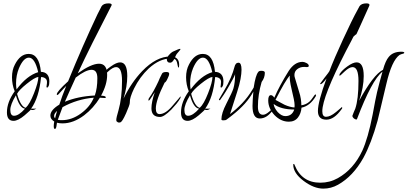

<svg xmlns="http://www.w3.org/2000/svg" viewBox="-20 -718 2412 1136"><path d="M60 -3Q21 -3 21 -53Q21 -114 67 -178Q51 -217 51 -261Q51 -304 68 -336Q100 -399 150 -399Q212 -399 222 -293Q247 -292 259.5 -277.5Q272 -263 272 -237Q272 -217 267.5 -208.5Q263 -200 259 -200Q255 -200 255 -204Q255 -209 256.5 -216Q258 -223 258 -233Q258 -247 248 -254.5Q238 -262 223 -262Q211 -140 164 -75H195Q182 -67 172 -67Q170 -67 166.5 -68Q163 -69 161 -69Q163 -68 126 -36Q87 -3 60 -3ZM78 -189Q139 -271 206 -291Q186 -377 151 -377Q119 -377 92 -314Q75 -272 75 -225Q75 -206 78 -189ZM132 -80Q156 -102 181 -166Q207 -232 207 -263Q185 -260 138 -222Q92 -185 81 -163Q102 -87 132 -80ZM63 -33Q91 -33 128 -75Q95 -79 74 -154Q41 -99 41 -68Q41 -33 63 -33Z M305 45Q298 45 298 28Q298 17 301 1Q278 -13 278 -34Q278 -67 331 -99Q339 -123 349 -151Q359 -179 372 -210Q363 -201 352 -189Q341 -177 327 -161Q322 -156 319 -156Q316 -156 316 -160Q316 -176 383 -237Q426 -343 469.5 -442Q513 -541 557 -634Q561 -642 567 -653.5Q573 -665 581 -681Q592 -698 622 -698Q641 -698 641 -689Q641 -688 639 -684Q578 -566 528 -466Q478 -366 440 -284Q520 -341 566 -341Q614 -341 614 -275Q614 -218 578 -152Q606 -151 606 -142Q606 -138 600 -138Q595 -138 585 -139Q575 -140 571 -140Q533 -78 478 -36Q414 12 350 12Q330 12 317 8L314 29Q311 45 305 45ZM364 -116Q441 -148 541 -153Q556 -195 556 -255Q556 -305 522 -305Q487 -305 428 -259Q409 -218 393 -182Q377 -146 364 -116ZM346 -7Q404 -7 458 -46Q513 -86 535 -140Q437 -132 350 -84L322 -9Q327 -8 333 -7.5Q339 -7 346 -7ZM306 -18Q308 -28 311 -38.5Q314 -49 318 -62Q300 -46 300 -31Q300 -24 306 -18Z M683 7Q677 7 669 -1Q668 -3 668 -8Q668 -22 681 -65Q702 -139 702 -239Q702 -321 667 -321Q648 -321 620 -295Q594 -270 592 -270Q589 -270 589 -274Q589 -275 591 -281Q603 -303 636 -325Q669 -349 691 -349Q733 -349 733 -268Q733 -207 711 -135Q757 -230 821 -297Q905 -384 989 -384Q1040 -384 1040 -334Q1040 -318 1036 -318Q1034 -318 1032 -327Q1028 -353 1021 -362.5Q1014 -372 990 -372Q925 -372 860 -313Q807 -263 773 -194Q747 -140 748 -113V-110Q748 -98 726 -48Q702 6 691 6Q688 6 687 7Z M987 -347Q967 -347 967 -368Q967 -378 979.5 -392.5Q992 -407 1002 -412Q1038 -429 1045 -429Q1048 -429 1048 -427Q1048 -424 1025 -398Q1023 -396 1010 -367Q999 -347 987 -347ZM927 -26Q876 -26 876 -77Q876 -115 896 -173L878 -145Q865 -123 860 -123Q858 -123 858 -126Q858 -134 864 -141Q888 -174 917 -236Q920 -244 925.5 -256Q931 -268 939 -283Q944 -292 964 -292Q981 -292 981 -282Q981 -271 971 -252Q962 -232 954 -229Q902 -125 902 -76Q902 -43 924 -43Q960 -43 1003 -95Q1048 -147 1047 -147Q1049 -147 1049 -144Q1049 -143 1047 -137Q1038 -121 1024.5 -104.5Q1011 -88 994 -70Q950 -26 927 -26Z M1090 -3Q1051 -3 1051 -53Q1051 -114 1097 -178Q1081 -217 1081 -261Q1081 -304 1098 -336Q1130 -399 1180 -399Q1242 -399 1252 -293Q1277 -292 1289.5 -277.5Q1302 -263 1302 -237Q1302 -217 1297.5 -208.5Q1293 -200 1289 -200Q1285 -200 1285 -204Q1285 -209 1286.5 -216Q1288 -223 1288 -233Q1288 -247 1278 -254.5Q1268 -262 1253 -262Q1241 -140 1194 -75H1225Q1212 -67 1202 -67Q1200 -67 1196.5 -68Q1193 -69 1191 -69Q1193 -68 1156 -36Q1117 -3 1090 -3ZM1108 -189Q1169 -271 1236 -291Q1216 -377 1181 -377Q1149 -377 1122 -314Q1105 -272 1105 -225Q1105 -206 1108 -189ZM1162 -80Q1186 -102 1211 -166Q1237 -232 1237 -263Q1215 -260 1168 -222Q1122 -185 1111 -163Q1132 -87 1162 -80ZM1093 -33Q1121 -33 1158 -75Q1125 -79 1104 -154Q1071 -99 1071 -68Q1071 -33 1093 -33Z M1301 -6Q1290 -6 1290 -12Q1290 -48 1319 -104Q1355 -174 1361 -195Q1371 -229 1371 -279Q1368 -269 1358 -250Q1348 -231 1331 -202Q1315 -174 1302.5 -155.5Q1290 -137 1282 -126Q1282 -125 1280 -125Q1275 -125 1275 -129L1305 -180Q1330 -222 1345 -257.5Q1360 -293 1367 -321Q1373 -347 1391 -347Q1409 -347 1409 -305Q1409 -283 1403 -250Q1397 -217 1383 -174L1341 -43Q1378 -71 1412.5 -107Q1447 -143 1475 -190L1481 -200Q1492 -273 1508 -292Q1512 -299 1526 -299Q1547 -299 1547 -288Q1547 -258 1528 -233Q1506 -158 1506 -87Q1506 -39 1536 -39Q1551 -39 1571 -56Q1591 -73 1590 -73Q1593 -73 1593 -67V-65Q1559 -17 1517 -17Q1474 -17 1474 -91Q1474 -109 1475.5 -130Q1477 -151 1479 -176Q1441 -104 1354 -36Q1349 -32 1340 -25Q1331 -18 1320 -10Q1315 -6 1301 -6Z M1689 2Q1642 2 1604 -37Q1567 -77 1567 -124Q1567 -155 1583 -155Q1593 -155 1603 -140Q1633 -210 1688 -298Q1723 -352 1770 -352Q1780 -352 1793.5 -345Q1807 -338 1807 -328Q1807 -321 1794 -321Q1793 -321 1791 -321Q1789 -321 1786 -322H1778Q1756 -322 1739 -309Q1722 -296 1722 -274Q1722 -266 1725 -257L1749 -177Q1757 -153 1760 -132.5Q1763 -112 1763 -95Q1790 -99 1809 -115Q1821 -125 1841 -155Q1844 -159 1847 -159Q1850 -159 1850 -155Q1850 -154 1848 -148Q1814 -91 1764 -81Q1761 -46 1743 -23Q1724 2 1689 2ZM1722 -82Q1723 -86 1723 -89Q1723 -92 1723 -96Q1723 -109 1718.5 -131.5Q1714 -154 1706 -187Q1691 -250 1695 -271Q1669 -244 1610 -127Q1629 -117 1642.5 -109.5Q1656 -102 1664 -98Q1680 -91 1694.5 -87Q1709 -83 1722 -82ZM1668 -31Q1708 -31 1721 -70Q1641 -70 1599 -103Q1601 -81 1623 -55Q1646 -31 1668 -31Z M1911 -10Q1861 -10 1861 -61Q1861 -116 1912 -254Q1887 -220 1877 -220Q1874 -220 1874 -223Q1874 -224 1900 -258Q1913 -275 1920.5 -284.5Q1928 -294 1929 -297Q1934 -311 1943 -333Q1952 -355 1964 -383Q1986 -433 2009 -483.5Q2032 -534 2057 -585Q2065 -602 2077.5 -626Q2090 -650 2107 -681Q2118 -698 2148 -698Q2166 -698 2166 -689Q2166 -686 2165 -684L2111 -564L2089 -516Q2082 -512 2071 -501Q2071 -501 2060.5 -480Q2050 -459 2028 -418Q1887 -144 1887 -60Q1887 -27 1909 -27Q1934 -27 1968 -55Q2003 -84 2001 -84Q2005 -84 2005 -80Q2005 -76 2001 -72Q1957 -10 1911 -10Z M1893 398Q1837 398 1776 352Q1715 306 1715 256Q1715 252 1718 252Q1722 252 1723 258Q1765 363 1875 363Q1931 363 1979 336Q2072 284 2124 173Q2140 138 2155.5 84.5Q2171 31 2185 -41Q2191 -73 2200 -121Q2209 -169 2226 -232L2243 -294Q2180 -245 2092 -13Q2092 -11 2088 -11Q2081 -11 2073 -18Q2065 -25 2065 -33Q2065 -33 2073 -54Q2082 -74 2082 -75Q2101 -131 2101 -239Q2101 -321 2066 -321Q2047 -321 2019 -295Q1993 -270 1991 -270Q1988 -270 1988 -274Q1988 -275 1990 -281Q2004 -303 2035 -325Q2068 -349 2090 -349Q2132 -349 2132 -268Q2132 -202 2105 -122Q2188 -275 2246 -305Q2261 -359 2280 -381Q2305 -412 2354 -412Q2372 -412 2372 -406Q2372 -403 2367 -401Q2354 -398 2344 -393Q2298 -360 2266 -222Q2242 -121 2229 -66.5Q2216 -12 2214 -4Q2177 130 2130 216Q2069 325 1980 375Q1939 398 1893 398Z"/></svg>

Font: Love Light
Style: Regular
Weight: 400
Designer: Robert E. Leuschke
Foundry: Robert E. Leuschke
Version: Version 1.010; ttfautohint (v1.8.3)